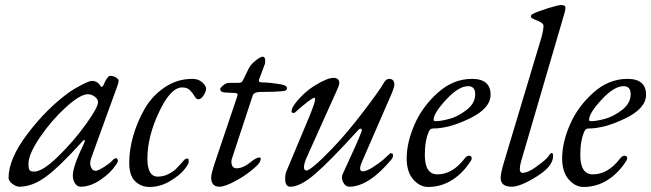

<svg xmlns="http://www.w3.org/2000/svg" viewBox="-20 -727 2584 762"><path d="M300 14Q286 14 277.5 0.5Q269 -13 269 -30Q269 -66 311 -153Q321 -173 313 -171Q311 -171 309 -168Q216 -65 162 -25.5Q108 14 57 14Q44 14 29 2.5Q14 -9 14 -21Q14 -97 90 -197Q166 -297 256 -362Q278 -377 306.5 -391.5Q335 -406 345 -406Q366 -406 378 -387Q384 -377 390 -388Q406 -426 417 -426Q430 -426 440.5 -419.5Q451 -413 451 -406Q451 -400 444 -381L341 -97Q335 -78 341 -63.5Q347 -49 360 -49Q368 -49 391.5 -63.5Q415 -78 424 -88Q429 -95 437 -98.5Q445 -102 448 -90Q448 -83 438 -70Q419 -41 379 -13.5Q339 14 300 14ZM329 -353Q298 -353 241 -301Q184 -249 138.5 -182Q93 -115 93 -77Q93 -57 97.5 -51.5Q102 -46 116 -46Q149 -46 211 -106.5Q273 -167 321 -234Q369 -301 369 -321Q369 -334 356 -343.5Q343 -353 329 -353Z M768 -333Q759 -333 752.5 -344.5Q746 -356 735 -368Q724 -380 703 -380Q657 -380 611 -282Q565 -184 565 -98Q565 -26 606 -26Q628 -26 648 -36Q668 -46 679 -57Q690 -68 708 -89Q715 -98 725 -98Q729 -98 729 -84Q729 -76 711 -53.5Q693 -31 654.5 -8Q616 15 573 15Q539 15 515.5 -8.5Q492 -32 493 -84Q493 -132 508.5 -187Q524 -242 553.5 -294Q583 -346 633 -380Q683 -414 743 -414Q768 -414 783 -400Q798 -386 798 -375Q798 -364 788 -348.5Q778 -333 768 -333Z M998 -68Q963 -35 918 -10.5Q873 14 851 14Q818 14 818 -23Q818 -36 832 -79L922 -346Q926 -358 912 -358L872 -360Q854 -361 854 -374Q854 -376 858.5 -381.5Q863 -387 871.5 -392.5Q880 -398 888 -398H924Q934 -398 938.5 -401Q943 -404 948 -416L968 -457Q976 -472 995 -487Q1014 -502 1022 -502Q1032 -502 1032.5 -488Q1033 -474 1030 -470L1008 -411Q1006 -405 1009 -402.5Q1012 -400 1021 -400Q1048 -400 1096 -392Q1119 -388 1119 -377Q1119 -366 1100 -365Q1070 -362 1014 -362Q988 -362 983 -348L901 -99Q896 -85 900.5 -72Q905 -59 919 -59Q924 -59 929 -60Q934 -61 937.5 -62Q941 -63 946.5 -65.5Q952 -68 954.5 -69.5Q957 -71 963 -75Q969 -79 970.5 -80.5Q972 -82 979 -87Q986 -92 987 -93Q1011 -108 1015 -98Q1015 -84 998 -68Z M1340 -36Q1401 -167 1414 -203Q1418 -214 1413 -216Q1408 -218 1402 -211Q1289 -87 1230.5 -36.5Q1172 14 1132 14Q1114 14 1112 -11Q1110 -36 1120 -55L1210 -270Q1213 -278 1215 -283Q1217 -288 1220.5 -297.5Q1224 -307 1226 -313Q1228 -319 1229.5 -325.5Q1231 -332 1230.5 -335.5Q1230 -339 1228 -339Q1216 -339 1150 -280Q1148 -278 1142.5 -279Q1137 -280 1137 -283Q1137 -297 1149 -313Q1183 -359 1231 -388.5Q1279 -418 1304 -418Q1320 -418 1325 -407Q1330 -396 1319 -373L1198 -104Q1188 -82 1186.5 -67Q1185 -52 1195 -50Q1214 -50 1297 -136Q1355 -196 1421 -282.5Q1487 -369 1502 -396Q1512 -414 1524 -414Q1545 -414 1545 -391Q1545 -380 1532 -350L1417 -86Q1400 -47 1420 -47Q1434 -47 1460 -63.5Q1486 -80 1502.5 -94.5Q1519 -109 1528 -118Q1529 -119 1531 -119Q1540 -119 1540 -110Q1540 -104 1535 -96Q1444 14 1366 14Q1351 14 1342 -3.5Q1333 -21 1340 -36Z M1679 15Q1646 15 1620 -15Q1594 -45 1594 -98Q1594 -161 1625 -232.5Q1656 -304 1717.5 -359Q1779 -414 1853 -414Q1927 -414 1927 -351Q1927 -297 1844.5 -257Q1762 -217 1698 -217Q1688 -217 1683 -207Q1666 -171 1666 -112Q1666 -35 1716 -35Q1776 -35 1824 -98Q1832 -109 1842 -109Q1852 -109 1852 -99Q1852 -94 1850 -91Q1819 -41 1775 -13Q1731 15 1679 15ZM1838 -385Q1800 -385 1750.5 -331.5Q1701 -278 1701 -252Q1701 -246 1708 -246Q1729 -246 1763 -255Q1797 -264 1831.5 -290.5Q1866 -317 1866 -353Q1866 -385 1838 -385Z M2150 -99Q2152 -101 2155.5 -105.5Q2159 -110 2161 -113Q2163 -116 2165.5 -118Q2168 -120 2170 -120Q2175 -120 2175 -107Q2175 -67 2110 -26.5Q2045 14 2011 14Q1967 14 1967 -21Q1967 -38 1978 -76L2123 -559Q2137 -603 2137 -624Q2137 -636 2112 -645.5Q2087 -655 2087 -660Q2087 -668 2093 -671Q2115 -682 2155 -694.5Q2195 -707 2207 -707Q2224 -707 2224 -697Q2224 -686 2220 -674L2048 -86Q2043 -68 2043 -57Q2043 -41 2053 -41Q2074 -41 2104.5 -62.5Q2135 -84 2150 -99Z M2296 15Q2263 15 2237 -15Q2211 -45 2211 -98Q2211 -161 2242 -232.5Q2273 -304 2334.5 -359Q2396 -414 2470 -414Q2544 -414 2544 -351Q2544 -297 2461.5 -257Q2379 -217 2315 -217Q2305 -217 2300 -207Q2283 -171 2283 -112Q2283 -35 2333 -35Q2393 -35 2441 -98Q2449 -109 2459 -109Q2469 -109 2469 -99Q2469 -94 2467 -91Q2436 -41 2392 -13Q2348 15 2296 15ZM2455 -385Q2417 -385 2367.5 -331.5Q2318 -278 2318 -252Q2318 -246 2325 -246Q2346 -246 2380 -255Q2414 -264 2448.5 -290.5Q2483 -317 2483 -353Q2483 -385 2455 -385Z"/></svg>

Font: EB Garamond 12
Style: Italic
Weight: 400
Italic angle: -17°
Version: Version 0.016; ttfautohint (v1.8.4)